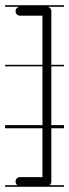

<svg xmlns="http://www.w3.org/2000/svg" viewBox="-28 -483 266 735"><path d="M217 -463V-457H151.5C161.3 -457 168.5 -449.8 168.5 -440V-235H217V-229H168.5V-4H217V8H168.5V212C168.5 218 165.8 223 161.5 226H217V232H-8.5V226H38.9C34.4 222.9 31.5 217.8 31.5 212C31.5 202.6 39.1 195 48.5 195H134.5V8H-8.5V-4H134.5V-229H-8.5V-235H134.5V-423H48.5C39.1 -423 31.5 -430.6 31.5 -440C31.5 -449.4 39.1 -457 48.5 -457H-8.5V-463Z"/></svg>

Font: LetsTraceRuled
Style: Medium
Weight: 500
Version: Version 003.000